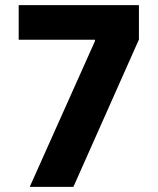

<svg xmlns="http://www.w3.org/2000/svg" viewBox="-20 -727 616 747"><path d="M349.6 -567.4V-572.3H52.7V-707H520.5V-573.2L265.6 0H95.7Z"/></svg>

Font: Pretendard GOV ExtraBold
Style: Regular
Weight: 800
Designer: Base glyphs from Inter by Rasmus Andersson; Hangeul glyphs from Noto Sans CJK(Source Han Sans) by Jang Soo-young and Kan
Foundry: Kil Hyung-jin
Version: Version 1.309